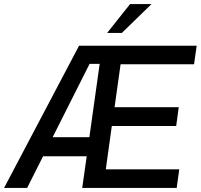

<svg xmlns="http://www.w3.org/2000/svg" viewBox="-41 -921 984 941"><path d="M346.5 -697H923L910 -606H550L520.5 -395.5H835L822.5 -303.5H507L477.5 -91H837.5L825 0H362L384 -155H170L92 0H-21ZM397 -248.5 447.5 -608H398L217 -248.5ZM596.5 -901H701.5L556 -759.5H484Z"/></svg>

Font: HK Grotesk Medium
Style: Italic
Weight: 500
Italic angle: -8°
Designer: Alfredo Marco Pradil
Foundry: Hanken Design Co.
Version: Version 3.004